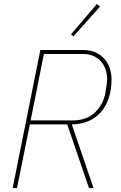

<svg xmlns="http://www.w3.org/2000/svg" viewBox="-20 -951 610 971"><path d="M66 0H44L184 -698H401Q434 -698 460.5 -687Q487 -676 505.5 -656Q524 -636 534 -609Q544 -582 544 -550Q544 -496 529.5 -453.5Q515 -411 488.5 -382Q462 -353 425 -337.5Q388 -322 343 -322L453 0H430L320 -322H131ZM348 -342Q417 -342 459.5 -381.5Q502 -421 513 -481Q518 -510 520 -526Q522 -542 522 -550Q522 -576 514 -599.5Q506 -623 490.5 -640.5Q475 -658 452 -668Q429 -678 398 -678H202L135 -342ZM351 -767 339 -777 470 -931 486 -918Z"/></svg>

Font: IBM Plex Sans Cond Thin
Style: Italic
Weight: 100
Width: 3
Italic angle: -11°
Designer: Mike Abbink, Paul van der Laan, Pieter van Rosmalen
Foundry: Bold Monday
Version: Version 1.3